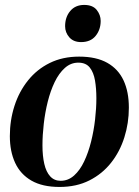

<svg xmlns="http://www.w3.org/2000/svg" viewBox="-20 -747 564 780"><path d="M301.5 -517Q371 -517 415.8 -491.8Q460.5 -466.5 482 -420.2Q503.5 -374 503.5 -309.5Q503.5 -247 485.2 -189Q467 -131 431.2 -85.8Q395.5 -40.5 343 -14Q290.5 12.5 222 12.5Q152.5 12.5 107.8 -13.2Q63 -39 41.5 -85.5Q20 -132 20 -194Q20 -258.5 38.8 -316.8Q57.5 -375 93.8 -420.2Q130 -465.5 182.2 -491.2Q234.5 -517 301.5 -517ZM298 -492.5Q267.5 -492.5 243.5 -471Q219.5 -449.5 202.2 -413.8Q185 -378 174 -334Q163 -290 157.8 -243.8Q152.5 -197.5 152.5 -156.5Q152.5 -113.5 160 -81Q167.5 -48.5 184 -30.5Q200.5 -12.5 226.5 -12.5Q257 -12.5 281 -34Q305 -55.5 322 -91.5Q339 -127.5 350 -171.5Q361 -215.5 366.2 -261.2Q371.5 -307 371.5 -348Q371.5 -387 366 -419.8Q360.5 -452.5 344.8 -472.5Q329 -492.5 298 -492.5ZM309.5 -576Q278.5 -576 261.5 -595.5Q244.5 -615 244.5 -640.5Q244.5 -677.5 265.2 -702.2Q286 -727 322 -727Q356.5 -727 372.8 -706.8Q389 -686.5 389 -662Q389 -626.5 368.5 -601.2Q348 -576 309.5 -576Z"/></svg>

Font: Merriweather 144pt SemiBold
Style: Italic
Weight: 600
Italic angle: -7.8°
Version: Version 2.101